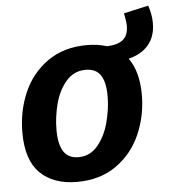

<svg xmlns="http://www.w3.org/2000/svg" viewBox="-51 -733 706 791"><g transform="rotate(-5 302.0 -337.0)"><path d="M492 -475Q533 -418 533 -323Q533 -236 499.5 -159.5Q466 -83 399 -35.5Q332 12 236 12Q139 12 84 -42Q29 -96 29 -210Q29 -298 62 -374.5Q95 -451 162 -498.5Q229 -546 325 -546Q370 -546 408 -534Q454 -536 475 -554.5Q496 -573 496 -610Q496 -630 489 -663L591 -686Q604 -648 604 -613Q604 -559 575.5 -524Q547 -489 492 -475ZM392 -329Q392 -388 372.5 -416.5Q353 -445 311 -445Q262 -445 230 -407.5Q198 -370 184 -316Q170 -262 170 -209Q170 -149 189.5 -119Q209 -89 251 -89Q299 -89 331 -127.5Q363 -166 377.5 -222Q392 -278 392 -329Z"/></g></svg>

Font: Bitter Pro
Style: Bold Italic
Weight: 700
Italic angle: -9°
Designer: Sol Matas, and Bitter project Authors
Foundry: Sol Matas
Version: Version 1.010